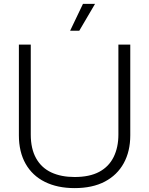

<svg xmlns="http://www.w3.org/2000/svg" viewBox="-20 -958 766 986"><path d="M363 8Q275 8 210.5 -24Q146 -56 111.5 -117Q77 -178 77 -263V-729H138V-267Q138 -194 165.5 -145Q193 -96 243.5 -72.5Q294 -49 363 -49Q440 -49 489.5 -75.5Q539 -102 563.5 -151.5Q588 -201 588 -267V-729H649V-263Q649 -181 615.5 -120Q582 -59 518.5 -25.5Q455 8 363 8ZM340 -800 406 -938H468L387 -800Z"/></svg>

Font: Mona Sans Light
Style: Regular
Weight: 300
Designer: Deni Anggara
Foundry: GitHub
Version: Version 2.000